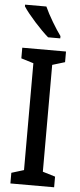

<svg xmlns="http://www.w3.org/2000/svg" viewBox="-62 -973 420 1006"><g transform="rotate(5 148.0 -470.0)"><path d="M140 -940H28V-931C54 -890 124 -813 163 -780H227V-792C201 -827 160 -895 140 -940ZM263 0V-56L197 -76V-638L263 -658V-714H33V-658L98 -638V-76L33 -56V0Z"/></g></svg>

Font: Noto Sans Myanmar ExtraCondensed Medium
Style: Regular
Weight: 500
Width: 2
Designer: Monotype Design Team
Foundry: Monotype Imaging Inc.
Version: Version 2.107